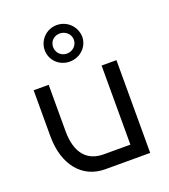

<svg xmlns="http://www.w3.org/2000/svg" viewBox="-134 -828 811 924"><g transform="rotate(-20 271.0 -366.0)"><path d="M317 -638C317 -609 294 -586 263 -586C233 -586 211 -610 211 -638C211 -669 235 -689 263 -689C293 -689 317 -666 317 -638ZM360 -638C358 -691 316 -732 263 -732C209 -732 168 -688 168 -638C168 -585 211 -545 263 -545C317 -545 360 -586 360 -638ZM52 -475V-240C52 -91 130 0 246 0H476V-475H400V-70H264C180 -70 129 -124 129 -238V-475Z"/></g></svg>

Font: Mint Spirit
Style: Regular
Weight: 400
Designer: HARENDAL Hirwen
Foundry: Arkandis Digital Foundry.
Version: Version 1.004;FFEdit